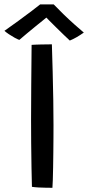

<svg xmlns="http://www.w3.org/2000/svg" viewBox="-56 -866 408 890"><path d="M187 4.5Q175.5 4.5 157.8 4.2Q140 4 122.2 3Q104.5 2 92 0Q91 -36.5 90 -90.5Q89 -144.5 88.5 -203.5Q88 -262.5 88 -311.5Q88 -382.5 88.8 -470.8Q89.5 -559 90.5 -658Q96 -658.5 107.5 -659Q119 -659.5 133.2 -659.8Q147.5 -660 161 -660.2Q174.5 -660.5 184.5 -660.5Q186.5 -599.5 188.2 -532.5Q190 -465.5 191 -401.5Q192 -337.5 192 -285Q192 -261.5 191.8 -228.5Q191.5 -195.5 191.2 -159.5Q191 -123.5 190.2 -90.2Q189.5 -57 188.8 -31.8Q188 -6.5 187 4.5ZM193 -845.5Q212 -825.5 237.8 -800.5Q263.5 -775.5 289 -752.8Q314.5 -730 332.5 -715Q315.5 -703 298.5 -693.2Q281.5 -683.5 267.5 -678Q256 -688.5 239.2 -704.8Q222.5 -721 205.2 -738Q188 -755 174.2 -768.8Q160.5 -782.5 154 -789.5H165Q160.5 -785.5 145.5 -773.5Q130.5 -761.5 110.2 -745Q90 -728.5 69.5 -711.5Q49 -694.5 33.5 -681Q25 -684 11.8 -691.2Q-1.5 -698.5 -14.5 -707.2Q-27.5 -716 -35.5 -723Q-6 -743.5 28.8 -769Q63.5 -794.5 92 -816Q120.5 -837.5 130 -845.5Q136.5 -845.5 148.5 -845.5Q160.5 -845.5 173 -845.5Q185.5 -845.5 193 -845.5Z"/></svg>

Font: Grandstander Thin
Style: Regular
Weight: 400
Version: Version 1.200